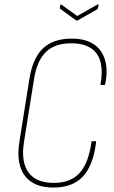

<svg xmlns="http://www.w3.org/2000/svg" viewBox="-20 -837 513 865"><path d="M221 8Q132 8 92 -45Q52 -98 67 -196L112 -479Q127 -575 173.5 -619Q220 -663 303 -663Q363 -663 400.5 -639Q438 -615 452.5 -569Q467 -523 454 -458Q453 -454 448 -454H436Q432 -454 433 -458Q449 -549 415.5 -595.5Q382 -642 301 -642Q227 -642 186.5 -602.5Q146 -563 133 -479L88 -197Q74 -107 108.5 -60Q143 -13 222 -13Q298 -13 338.5 -57.5Q379 -102 392 -197Q392 -201 397 -201H409Q414 -201 413 -196Q400 -92 353.5 -42Q307 8 221 8ZM418 -816Q425 -820 424 -813L421 -800Q420 -797 419.5 -796.5Q419 -796 416 -794L330 -745Q326 -743 323 -745L253 -796Q251 -798 250 -799Q249 -800 250 -803L251 -812Q252 -818 257 -816L328 -765Z"/></svg>

Font: Sofia Sans Condensed Thin
Style: Italic
Weight: 250
Italic angle: -9°
Version: Version 4.100